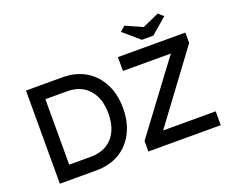

<svg xmlns="http://www.w3.org/2000/svg" viewBox="-137 -1125 1637 1356"><g transform="rotate(-20 681.0 -446.5)"><path d="M98 0V-700H372Q472 -700 545.5 -656Q619 -612 659.5 -533Q700 -454 700 -350Q700 -245 660 -166.5Q620 -88 546.5 -44Q473 0 372 0ZM367 -596H206V-104H367Q473 -104 531.5 -169.5Q590 -235 590 -350Q590 -464 531 -530Q472 -596 367 -596ZM763 0V-79L1149 -596H789V-700H1296V-622L912 -104H1307V0ZM990 -757 870 -860 908 -893 1033 -837 1158 -893 1196 -860 1076 -757Z"/></g></svg>

Font: Readex Pro
Style: Regular
Weight: 400
Designer: Bonnie Shaver-Troup, Thomas Jockin
Foundry: Lexend
Version: Version 1.204; ttfautohint (v1.8.4.7-5d5b)